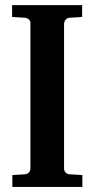

<svg xmlns="http://www.w3.org/2000/svg" viewBox="-20 -738 373 758"><path d="M232.9 -73.2Q232.9 -63.5 239 -57.1Q245.1 -50.8 254.9 -49.8L305.2 -46.9V0H28.8V-46.9L78.1 -49.8Q87.9 -50.8 94 -57.1Q100.1 -63.5 100.1 -73.2V-644.5Q101.1 -654.3 94.5 -660.6Q87.9 -667 78.1 -668L27.8 -670.9V-717.8H304.2V-670.9L254.9 -668Q245.1 -667 239.5 -660.6Q233.9 -654.3 232.9 -644.5Z"/></svg>

Font: Charis SIL CyrE
Style: Bold
Weight: 700
Foundry: SIL International
Version: Version 5.000